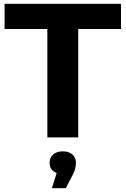

<svg xmlns="http://www.w3.org/2000/svg" viewBox="-20 -720 658 1006"><path d="M228 -568H4V-700H614V-568H390V0H228ZM378 133Q378 164 360 198L325 266H252L277 186Q259 180 249.5 166.5Q240 153 240 133Q240 106 258.5 89.5Q277 73 309 73Q341 73 359.5 89.5Q378 106 378 133Z"/></svg>

Font: mBank
Style: Bold
Weight: 700
Designer: Julieta Ulanovsky
Foundry: Julieta Ulanovsky
Version: Version 7.200